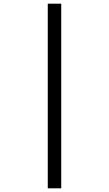

<svg xmlns="http://www.w3.org/2000/svg" viewBox="-20 -780 591 1041"><path d="M239 -760H312V241H239Z"/></svg>

Font: Apis
Style: Regular
Weight: 400
Designer: Monotype Design Team
Foundry: Monotype Imaging Inc.
Version: Version 2.000; build 0001